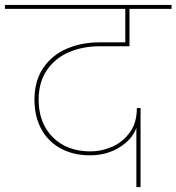

<svg xmlns="http://www.w3.org/2000/svg" viewBox="-55 -760 717 780"><path d="M350 -572Q281 -572 225 -548Q169 -524 135.5 -475Q102 -426 102 -355Q102 -260 159.5 -202.5Q217 -145 313 -145Q357 -145 400 -163.5Q443 -182 472 -221.5Q501 -261 501 -321H516V0H499V-240Q481 -192 429 -160.5Q377 -129 311 -129Q242 -129 190.5 -157.5Q139 -186 112 -237Q85 -288 85 -355Q85 -432 121 -484.5Q157 -537 217 -562.5Q277 -588 350 -588H454V-724H-35V-740H642V-724H471V-572Z"/></svg>

Font: Fz Poppins Thin
Style: Regular
Weight: 100
Designer: Ninad Kale (Devanagari), Jonny Pinhorn (Latin)
Foundry: Indian Type Foundry
Version: Vit hóa bi Vntype.Com & FontZin.Com